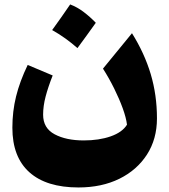

<svg xmlns="http://www.w3.org/2000/svg" viewBox="-20 -578 761 863"><path d="M550.8 -17.6Q546.9 -49.3 531.5 -91.6Q516.1 -133.8 493.2 -180.2Q470.2 -226.6 442.9 -269.5L573.2 -428.7Q629.4 -338.9 657.5 -244.9Q685.5 -150.9 685.5 -45.9Q685.5 46.9 640.6 116.7Q595.7 186.5 516.4 225.6Q437 264.6 332.5 264.6Q188.5 264.6 112.1 196.3Q35.6 127.9 35.6 -3.9Q35.6 -77.1 52.2 -144.5Q68.8 -211.9 104.5 -286.1L216.8 -238.8Q196.3 -187 185.1 -144.3Q173.8 -101.6 173.8 -62.5Q173.8 -2 225.6 25.6Q277.3 53.2 356.4 53.2Q425.3 53.2 477.5 34.9Q529.8 16.6 550.8 -17.6ZM295.4 -558.1Q327.6 -545.9 356.4 -523.9Q385.3 -502 410.6 -475.6Q390.6 -447.8 370.1 -419.2Q349.6 -390.6 328.1 -361.8Q303.2 -383.8 274.9 -404.3Q246.6 -424.8 214.4 -442.9Q235.8 -472.2 255.9 -501Q275.9 -529.8 295.4 -558.1Z"/></svg>

Font: Pinar ExtraBold
Style: Regular
Weight: 800
Designer: Amin Abedi
Version: Version 3.000